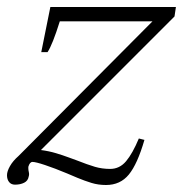

<svg xmlns="http://www.w3.org/2000/svg" viewBox="-31 -518 523 549"><path d="M161 -22Q125 -37 98 -46Q71 -55 62 -55Q54 -55 50 -41V-36Q50 -32 51.5 -25.5Q53 -19 51 -13Q49 -1 38 4.5Q27 10 12 10Q1 10 -5 2.5Q-11 -5 -11 -17Q-11 -28 -2.5 -43Q6 -58 22 -72L405 -457H140Q119 -390 105 -369H87L113 -498H472L468 -471L86 -89Q109 -86 129 -80Q149 -74 165 -68Q181 -62 187 -60Q220 -47 240.5 -41Q261 -35 284 -35Q311 -35 329.5 -57Q348 -79 366 -122L382 -118Q362 -49 337.5 -19Q313 11 272 11Q250 11 230.5 5Q211 -1 190.5 -9.5Q170 -18 161 -22Z"/></svg>

Font: Trirong Light
Style: Italic
Weight: 300
Italic angle: -12°
Designer: Katatrad Team
Foundry: CadsonDemak
Version: Version 1.001